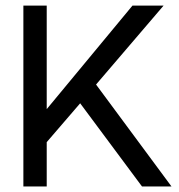

<svg xmlns="http://www.w3.org/2000/svg" viewBox="-20 -670 644 690"><path d="M490.2 0 268.1 -298.8 147.9 -159.2V0H64V-649.9H147.9V-277.8L456.1 -649.9H567.9L325.2 -366.2L596.2 0Z"/></svg>

Font: Apfel Grotezk
Style: Regular
Weight: 400
Designer: Luigi Gorlero
Foundry: © 2023, Luigi Gorlero & Collletttivo
Version: Version 2.000;Glyphs 3.2 (3217)